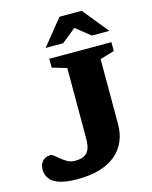

<svg xmlns="http://www.w3.org/2000/svg" viewBox="-134 -1003 874 1102"><g transform="rotate(-15 302.5 -452.0)"><path d="M493.5 -232.5Q493.5 -178.5 474.5 -133.5Q455.5 -88.5 417.5 -56Q379.5 -23.5 322.2 -6Q265 11.5 188.5 11.5Q123 11.5 83 -1.5Q43 -14.5 25.2 -38.2Q7.5 -62 7.5 -93Q7.5 -124.5 25.5 -143.5Q43.5 -162.5 72 -162.5Q81 -162.5 94 -152.2Q107 -142 123.2 -128.2Q139.5 -114.5 159 -104.2Q178.5 -94 201 -94Q250.5 -94 273 -117.8Q295.5 -141.5 295.5 -200V-620L209.5 -645.5V-698H578.5V-645.5L493.5 -620ZM377 -846H412L309 -763.5H205L328.5 -916H460.5L584 -763.5H480Z"/></g></svg>

Font: Newsreader 9pt
Style: Bold
Weight: 700
Designer: Hugues Gentile
Foundry: Production Type
Version: Version 1.003